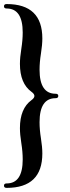

<svg xmlns="http://www.w3.org/2000/svg" viewBox="-25 -727 346 946"><path d="M0 0ZM262.2 -254.4Q262.2 -243.2 249 -243.2Q169.9 -243.2 169.9 -125Q169.9 -87.9 176.8 -44.9Q183.6 -2 183.6 29.3Q183.6 198.7 7.8 198.7Q-5.4 198.7 -5.4 187.7Q-5.4 176.8 7.8 176.8Q86.9 176.8 86.9 58.6Q86.9 21.5 80.1 -21.5Q73.2 -64.5 73.2 -95.7Q73.2 -192.4 130.4 -233.9Q144.5 -244.1 144.5 -254.2Q144.5 -264.2 130.4 -274.4Q73.2 -315.4 73.2 -412.6Q73.2 -443.8 80.1 -486.8Q86.9 -529.8 86.9 -566.9Q86.9 -685.1 7.8 -685.1Q-5.4 -685.1 -5.4 -696Q-5.4 -707 7.8 -707Q183.6 -707 183.6 -537.6Q183.6 -506.3 176.8 -463.4Q169.9 -420.4 169.9 -383.3Q169.9 -265.1 249 -265.1Q262.2 -265.1 262.2 -254.4Z"/></svg>

Font: UnifrakturMaguntia21
Style: Book
Weight: 400
Designer: j. 'mach' wust, Gerrit Ansmann, Georg Duffner, based on a font by Peter Wiegel, original typeface by Carl Albert Fahrenw
Version: Version 2017-03-19